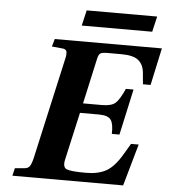

<svg xmlns="http://www.w3.org/2000/svg" viewBox="-57 -899 836 950"><g transform="rotate(5 361.0 -423.5)"><path d="M317 -770 335 -847H685L667 -770ZM40 0 49 -38 94 -42Q114 -43 122.5 -55.5Q131 -68 138 -98L249 -594Q256 -621 253 -634.5Q250 -648 230 -649L179 -654L190 -692H722L682 -507H644L639 -562Q636 -602 611 -624Q586 -646 525 -646H456Q430 -646 421 -640.5Q412 -635 407 -613L357 -387H451Q497 -387 517 -404Q537 -421 562 -477H600L550 -249H512Q514 -298 500 -318.5Q486 -339 440 -339H346L293 -103Q284 -64 305 -55Q326 -46 401 -46Q463 -46 502.5 -68.5Q542 -91 579 -154L611 -208H649L590 0Z"/></g></svg>

Font: Heuristica
Style: Bold Italic
Weight: 700
Italic angle: -13°
Version: Version 1.0.2